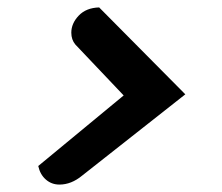

<svg xmlns="http://www.w3.org/2000/svg" viewBox="-20 -503 598 517"><path d="M140 -6Q119 -6 103.5 -19.5Q88 -33 83 -56L313 -246L183 -383Q172 -396 172 -415Q172 -440 192 -461Q212 -482 247 -483L479 -249L201 -30Q172 -6 140 -6Z"/></svg>

Font: Sansita Medium Italic
Style: Regular
Weight: 500
Italic angle: -11°
Designer: Pablo Cosgaya
Foundry: Omnibus-Type
Version: Version 1.006